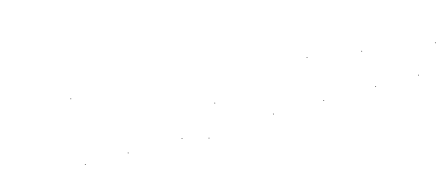

<svg xmlns="http://www.w3.org/2000/svg" viewBox="-40 -955 3118 1336"><g transform="rotate(-15 1519.0 -287.0)"><path d="M481.5 -541.5H486.5V-546.5H481.5ZM460.5 -74.5H465.5V-79.5H460.5Z M769.5 -74.5H774.5V-79.5H769.5Z M1157.5 -74.5H1162.5V-79.5H1157.5Z M1441.5 -253.5H1446.5V-258.5H1441.5ZM1339.5 -28.5H1344.5V-33.5H1339.5ZM1815.5 -74.5H1820.5V-79.5H1815.5Z M2178.5 -74.5H2183.5V-79.5H2178.5ZM2143.5 -393.5H2148.5V-398.5H2143.5Z M2552.5 -74.5H2557.5V-79.5H2552.5ZM2522.5 -337.5H2527.5V-342.5H2522.5Z M2861.5 -74.5H2866.5V-79.5H2861.5Z M3032.5 -261.5H3037.5V-266.5H3032.5Z"/></g></svg>

Font: FRB American Cursive Just Endings
Style: Italic
Weight: 400
Italic angle: -25°
Version: Version 2.0;Modular Font Editor K font №1